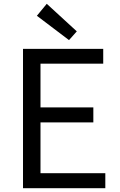

<svg xmlns="http://www.w3.org/2000/svg" viewBox="-20 -990 629 1010"><path d="M101 0H534V-79H193V-346H471V-425H193V-655H523V-733H101ZM343 -779 384 -825 226 -970 174 -907Z"/></svg>

Font: Noto Sans CJK HK
Style: Regular
Weight: 400
Designer: Ryoko NISHIZUKA 西塚涼子 (kana, bopomofo & ideographs); Paul D. Hunt (Latin, Greek & Cyrillic); Sandoll Communications 산돌커뮤니
Foundry: Adobe
Version: Version 2.004;hotconv 1.0.118;makeotfexe 2.5.65603